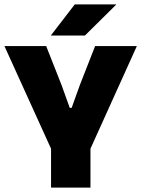

<svg xmlns="http://www.w3.org/2000/svg" viewBox="-20 -847 638 867"><path d="M218 -159 0 -639H188.5L257.5 -464L295 -360H303.5L341 -464L409.5 -639H598L381 -159ZM210.5 0V-320H388.5V0ZM317.5 -827H504V-825.5L363.5 -686.5H210.5V-688Z"/></svg>

Font: Anek Odia Medium ExtraBold
Style: Regular
Weight: 800
Version: Version 1.003